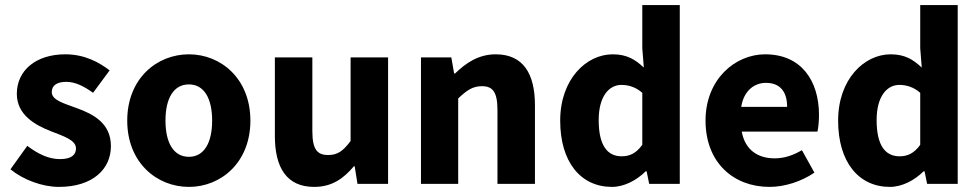

<svg xmlns="http://www.w3.org/2000/svg" viewBox="-20 -721 3841 753"><path d="M21 -57C71 -16 146 12 211 12C344 12 415 -58 415 -148C415 -239 344 -274 281 -297C230 -316 183 -328 183 -360C183 -385 202 -400 240 -400C275 -400 309 -383 345 -357L410 -445C368 -477 312 -508 236 -508C121 -508 46 -445 46 -353C46 -271 117 -231 178 -207C229 -187 278 -172 278 -139C278 -113 259 -97 215 -97C173 -97 132 -115 87 -149Z M479 -248C479 -83 595 12 721 12C846 12 962 -83 962 -248C962 -413 846 -508 721 -508C595 -508 479 -413 479 -248ZM812 -248C812 -162 781 -106 721 -106C660 -106 629 -162 629 -248C629 -334 660 -390 721 -390C781 -390 812 -334 812 -248Z M1058 -188C1058 -64 1104 12 1212 12C1280 12 1326 -19 1368 -69H1371L1382 0H1502V-496H1355V-168C1326 -129 1304 -113 1267 -113C1224 -113 1205 -135 1205 -207V-496H1058Z M1631 -496V0H1777V-335C1810 -366 1833 -383 1870 -383C1912 -383 1931 -361 1931 -289V0H2078V-308C2078 -432 2032 -508 1924 -508C1856 -508 1806 -473 1765 -433H1761L1750 -496Z M2177 -248C2177 -86 2257 12 2380 12C2428 12 2477 -14 2512 -49H2516L2526 0H2646V-701H2499V-532L2505 -456C2471 -488 2438 -508 2383 -508C2279 -508 2177 -410 2177 -248ZM2499 -153C2475 -120 2450 -108 2418 -108C2361 -108 2328 -152 2328 -250C2328 -344 2369 -388 2417 -388C2444 -388 2473 -380 2499 -357Z M2747 -248C2747 -84 2856 12 2998 12C3057 12 3123 -9 3174 -44L3125 -132C3089 -111 3055 -100 3018 -100C2952 -100 2902 -133 2889 -205H3186C3189 -217 3192 -244 3192 -270C3192 -405 3122 -508 2981 -508C2862 -508 2747 -409 2747 -248ZM3067 -302H2887C2897 -365 2938 -396 2984 -396C3043 -396 3067 -357 3067 -302Z M3267 -248C3267 -86 3347 12 3470 12C3518 12 3567 -14 3602 -49H3606L3616 0H3736V-701H3589V-532L3595 -456C3561 -488 3528 -508 3473 -508C3369 -508 3267 -410 3267 -248ZM3589 -153C3565 -120 3540 -108 3508 -108C3451 -108 3418 -152 3418 -250C3418 -344 3459 -388 3507 -388C3534 -388 3563 -380 3589 -357Z"/></svg>

Font: Cambridge Sans Bold
Style: Regular
Weight: 700
Version: Version 2.020;PS 002.020;hotconv 1.0.88;makeotf.lib2.5.64775